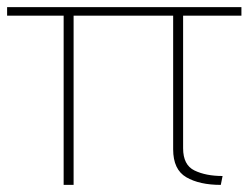

<svg xmlns="http://www.w3.org/2000/svg" viewBox="-24 -520 701 540"><path d="M155 0V-476H-4V-500H655V-476H491V-103Q491 -56 523 -40.5Q555 -25 602 -25L597 0Q537 0 500 -21.5Q463 -43 463 -100V-476H183V0Z"/></svg>

Font: Prodigy Sans ExtraLight
Style: Regular
Weight: 200
Designer: Wei Huang
Foundry: Wei Huang
Version: Version 1.003; ttfautohint (v1.8.3)